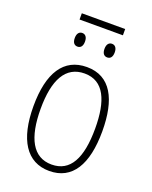

<svg xmlns="http://www.w3.org/2000/svg" viewBox="-147 -862 756 953"><g transform="rotate(20 231.0 -385.5)"><path d="M346 -781H117V-748H346ZM153 -690C137 -690 126 -678 126 -654C126 -629 137 -618 153 -618C169 -618 180 -629 180 -654C180 -678 169 -690 153 -690ZM310 -690C294 -690 283 -678 283 -654C283 -629 294 -618 310 -618C326 -618 337 -629 337 -654C337 -678 326 -690 310 -690ZM413 -265C413 -433 359 -539 233 -539C111 -539 49 -442 49 -266C49 -90 112 10 232 10C353 10 413 -89 413 -265ZM87 -266C87 -419 133 -505 233 -505C336 -505 375 -411 375 -266C375 -108 330 -24 232 -24C133 -24 87 -112 87 -266Z"/></g></svg>

Font: Noto Sans Condensed ExtraLight
Style: Regular
Weight: 200
Width: 3
Designer: Monotype Design Team
Foundry: Monotype Imaging Inc.
Version: Version 2.013